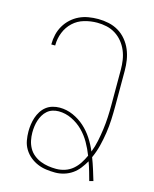

<svg xmlns="http://www.w3.org/2000/svg" viewBox="-113 -819 726 904"><g transform="rotate(15 250.0 -367.5)"><path d="M243 8Q221 8 199 5Q177 2 157 -6.5Q137 -15 120 -29Q103 -43 91.5 -62Q80 -81 76 -103Q72 -125 72 -147Q72 -164 74.5 -181.5Q77 -199 82.5 -215.5Q88 -232 97.5 -247Q107 -262 120.5 -272.5Q134 -283 151 -288Q168 -293 186 -293Q220 -293 251.5 -279Q283 -265 308 -242.5Q333 -220 351.5 -191.5Q370 -163 383 -132Q394 -160 400 -189.5Q406 -219 410 -248.5Q414 -278 415.5 -308Q417 -338 417 -368V-540Q417 -563 413.5 -586.5Q410 -610 401 -631.5Q392 -653 377 -671.5Q362 -690 342 -702.5Q322 -715 299 -720Q276 -725 253 -725Q221 -725 190 -716Q159 -707 136 -685.5Q113 -664 101 -634Q89 -604 89 -572V-570H70V-572Q70 -596 75.5 -619Q81 -642 93 -662.5Q105 -683 122.5 -699Q140 -715 161 -725Q182 -735 205.5 -739Q229 -743 253 -743Q279 -743 304.5 -737.5Q330 -732 352 -719Q374 -706 391 -685.5Q408 -665 418 -641Q428 -617 432 -591.5Q436 -566 436 -540V-368Q436 -334 434.5 -301Q433 -268 428 -235Q423 -202 415 -170Q407 -138 393 -107Q403 -81 411.5 -54Q420 -27 428 0L409 5Q403 -17 396.5 -39.5Q390 -62 382 -84Q371 -65 357.5 -47.5Q344 -30 326 -17.5Q308 -5 286.5 1.5Q265 8 243 8ZM243 -10Q265 -10 286 -17Q307 -24 323.5 -38Q340 -52 352 -70.5Q364 -89 373 -109Q361 -140 344.5 -169Q328 -198 304.5 -221.5Q281 -245 250 -260Q219 -275 186 -275Q171 -275 156.5 -270.5Q142 -266 130.5 -256Q119 -246 111.5 -233Q104 -220 99.5 -206Q95 -192 93 -177Q91 -162 91 -147Q91 -127 95 -108Q99 -89 108.5 -72Q118 -55 133.5 -42.5Q149 -30 167 -23Q185 -16 204 -13Q223 -10 243 -10Z"/></g></svg>

Font: Iosevka Thin
Style: Regular
Weight: 100
Monospace: yes
Designer: Belleve Invis
Foundry: Belleve Invis
Version: Version 32.5.0; ttfautohint (v1.8.4)